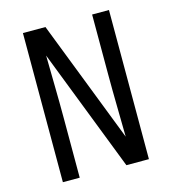

<svg xmlns="http://www.w3.org/2000/svg" viewBox="-109 -825 819 914"><g transform="rotate(-15 300.0 -367.5)"><path d="M88 0V-735H199L433 -132Q432 -209 430.5 -286.5Q429 -364 429 -441V-735H512V0H401L167 -603Q168 -526 169.5 -448.5Q171 -371 171 -294V0Z"/></g></svg>

Font: Monocode
Style: Regular
Weight: 400
Designer: Belleve Invis
Foundry: Belleve Invis
Version: Version 16.1.0; ttfautohint (v1.8.4)